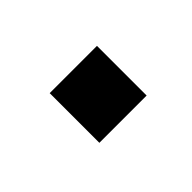

<svg xmlns="http://www.w3.org/2000/svg" viewBox="-33 -576 299 299"><g transform="rotate(-45 117.0 -426.5)"><path d="M68.8 -371.6V-481H172.9V-371.6Z"/></g></svg>

Font: Antonio SemiBold
Style: Regular
Weight: 600
Designer: Vernon Adams
Foundry: Vernon Adams
Version: Version 1.002